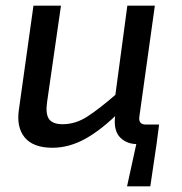

<svg xmlns="http://www.w3.org/2000/svg" viewBox="-20 -508 641 677"><path d="M195 -488 146 -148Q140 -106 153 -88Q166 -70 201 -70Q246 -70 288 -97Q330 -124 392 -178L404 -116Q339 -51 281.5 -19Q224 13 165 13Q97 13 67 -23.5Q37 -60 47 -124L98 -488ZM463 -11 532 0 510 149H428ZM526 -488 471 -94Q470 -81 476 -75Q482 -69 492 -69H541L532 0H463Q428 0 405 -22Q382 -44 385 -89L389 -130L383 -145L429 -488Z"/></svg>

Font: Exo 2 Medium
Style: Italic
Weight: 500
Italic angle: -8°
Designer: Natanael Gama
Foundry: Natanael Gama
Version: Version 2.010